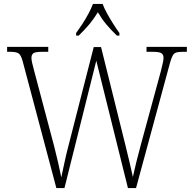

<svg xmlns="http://www.w3.org/2000/svg" viewBox="-20 -951 980 971"><path d="M95 -640Q86 -673 74 -681Q62 -689 31 -689H16V-714H224V-689H194Q158 -689 148.5 -681.5Q139 -674 139 -658Q139 -649 142.5 -633Q146 -617 153 -592L255 -207Q267 -160 274 -128.5Q281 -97 290 -54Q299 -95 306.5 -131Q314 -167 325 -209L454 -713H491L613 -222Q625 -174 634.5 -133.5Q644 -93 652 -56Q659 -89 669.5 -131.5Q680 -174 692 -218L793 -589Q799 -614 803 -631Q807 -648 807 -658Q807 -674 797 -681.5Q787 -689 751 -689H721V-714H925V-689H906Q885 -689 873 -686Q861 -683 854 -671Q847 -659 840 -634L668 0H627L467 -644L306 0H265ZM365 -784Q379 -803 396 -829Q413 -855 427.5 -882Q442 -909 450 -931H499Q507 -909 522 -882Q537 -855 553.5 -829Q570 -803 584 -784V-771H571Q539 -802 517 -828.5Q495 -855 475 -889Q454 -855 432 -828.5Q410 -802 378 -771H365Z"/></svg>

Font: Noto Serif SemiCondensed ExtraLight
Style: Regular
Weight: 200
Width: 4
Designer: Monotype Design Team
Foundry: Monotype Imaging Inc.
Version: Version 2.014